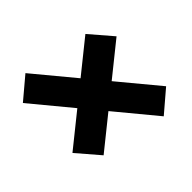

<svg xmlns="http://www.w3.org/2000/svg" viewBox="-106 -676 745 745"><g transform="rotate(45 266.0 -303.5)"><path d="M358 -83 67 -445 159 -524 450 -162ZM85 -84 10 -173 432 -523 508 -434Z"/></g></svg>

Font: Radio Canada Big SemiBold
Style: Italic
Weight: 600
Italic angle: -12°
Designer: Étienne Aubert Bonn
Foundry: Coppers and Brasses
Version: Version 1.001